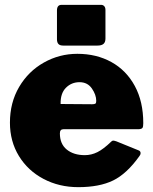

<svg xmlns="http://www.w3.org/2000/svg" viewBox="-20 -762 630 792"><path d="M330 -122Q357 -122 382 -134.5Q407 -147 439 -178Q443 -182 447 -182Q451 -182 460 -179L551 -142Q560 -139 560 -130Q560 -124 555 -118Q503 -45 446.5 -17.5Q390 10 303 10Q224 10 159.5 -24Q95 -58 58 -118.5Q21 -179 21 -256Q21 -339 59 -403.5Q97 -468 161 -504Q225 -540 299 -540Q378 -540 439.5 -506Q501 -472 536 -407.5Q571 -343 571 -254Q571 -240 568 -235Q565 -230 553 -229H242Q227 -229 227 -212Q227 -168 255.5 -145Q284 -122 330 -122ZM360 -332Q370 -332 373.5 -334.5Q377 -337 377 -346Q377 -371 359 -397Q341 -423 308 -423Q275 -423 252 -400Q229 -377 230 -333ZM415 -603Q415 -588 407 -581Q399 -574 382 -574H241Q227 -574 221 -580.5Q215 -587 215 -600V-719Q215 -742 234 -742H397Q405 -742 410 -736.5Q415 -731 415 -721Z"/></svg>

Font: Libre Franklin Black
Style: Regular
Weight: 900
Designer: Pablo Impallari, Rodrigo Fuenzalida
Foundry: Impallari Type
Version: Version 1.002; ttfautohint (v1.5)